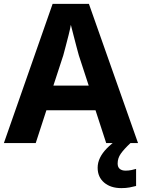

<svg xmlns="http://www.w3.org/2000/svg" viewBox="-20 -737 731 989"><path d="M527 0 472 -169H219L164 0H0L251 -717H438L691 0ZM386 -452Q382 -467 374 -496.5Q366 -526 358 -558Q350 -590 345 -609Q341 -587 333.5 -557Q326 -527 318.5 -499Q311 -471 306 -452L255 -296H437ZM586 105Q586 124 597 133Q608 142 627 142Q642 142 657 139Q672 136 681 133V221Q666 225 647.5 228.5Q629 232 605 232Q550 232 516.5 203.5Q483 175 483 127Q483 101 495 76Q507 51 530.5 27Q554 3 588 -21L652 0Q618 32 602 55Q586 78 586 105Z"/></svg>

Font: Noto Sans Syriac Eastern
Style: Bold
Weight: 700
Designer: Patrick Giasson and the Monotype Design Team
Foundry: Monotype Imaging Inc.
Version: Version 3.001